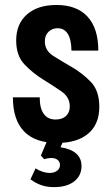

<svg xmlns="http://www.w3.org/2000/svg" viewBox="-20 -573 455 783"><path d="M385 -137.3Q385 -203.3 350.4 -239Q315.9 -274.7 273.9 -298.9Q232 -323.1 197.4 -344.9Q162.9 -366.7 162.9 -404.3Q162.9 -428.7 177.8 -443.3Q192.7 -457.9 214.9 -457.9Q242.1 -457.9 256.5 -434.8Q270.9 -411.7 271.4 -366.7H380.9Q380.9 -457.3 337.1 -505Q293.4 -552.7 210.3 -552.7Q133.6 -552.7 89.8 -514Q46 -475.3 46 -408.1Q46 -345.4 80.2 -309.9Q114.4 -274.4 155.3 -249.1Q196.1 -223.9 230.4 -200.4Q264.6 -177 264.6 -139.1Q264.6 -113.9 248.9 -99.7Q233.3 -85.6 206.6 -85.6Q175.1 -85.6 158.6 -108.4Q142 -131.1 142 -176H32.6Q32.6 -84.3 78.1 -37.1Q123.7 10 212.9 10Q295.1 10 340.1 -28.4Q385 -66.9 385 -137.3ZM160 76.1Q168 73.7 175 72.5Q182 71.3 188.7 71.3Q205 71.3 214.8 78.9Q224.6 86.6 224.6 99.9Q224.6 114.3 212.8 123.3Q201 132.3 182 132.3Q168.9 132.3 153.9 127.4Q139 122.6 125 113.6L104.3 158.4Q127 175 149.9 182.6Q172.9 190.1 200.6 190.1Q252.3 190.1 282.4 166.9Q312.4 143.6 312.4 104.3Q312.4 72.3 290.6 53.1Q268.9 34 226.7 27.4L247.3 -18.7H180.7L146.7 61.4Z"/></svg>

Font: Secuela Black
Style: Regular
Weight: 900
Designer: Fernando Haro
Foundry: deFharo
Version: Version 1.704